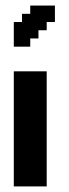

<svg xmlns="http://www.w3.org/2000/svg" viewBox="-20 -667 246 687"><path d="M58.8 -411.8H88.2V-382.4H58.8ZM58.8 -382.4H88.2V-352.9H58.8ZM58.8 -352.9H88.2V-323.5H58.8ZM58.8 -323.5H88.2V-294.1H58.8ZM58.8 -294.1H88.2V-264.7H58.8ZM29.4 -294.1H58.8V-264.7H29.4ZM29.4 -323.5H58.8V-294.1H29.4ZM29.4 -352.9H58.8V-323.5H29.4ZM29.4 -382.4H58.8V-352.9H29.4ZM29.4 -411.8H58.8V-382.4H29.4ZM29.4 -117.6H58.8V-88.2H29.4ZM29.4 -147.1H58.8V-117.6H29.4ZM29.4 -176.5H58.8V-147.1H29.4ZM29.4 -205.9H58.8V-176.5H29.4ZM58.8 -235.3H88.2V-205.9H58.8ZM58.8 -264.7H88.2V-235.3H58.8ZM29.4 -264.7H58.8V-235.3H29.4ZM29.4 -235.3H58.8V-205.9H29.4ZM29.4 -88.2H58.8V-58.8H29.4ZM29.4 -58.8H58.8V-29.4H29.4ZM29.4 -29.4H58.8V0H29.4ZM117.6 -411.8H147.1V-382.4H117.6ZM117.6 -382.4H147.1V-352.9H117.6ZM117.6 -352.9H147.1V-323.5H117.6ZM117.6 -323.5H147.1V-294.1H117.6ZM117.6 -294.1H147.1V-264.7H117.6ZM117.6 -264.7H147.1V-235.3H117.6ZM117.6 -235.3H147.1V-205.9H117.6ZM117.6 -205.9H147.1V-176.5H117.6ZM117.6 -176.5H147.1V-147.1H117.6ZM117.6 -147.1H147.1V-117.6H117.6ZM117.6 -117.6H147.1V-88.2H117.6ZM117.6 -88.2H147.1V-58.8H117.6ZM117.6 -58.8H147.1V-29.4H117.6ZM117.6 -29.4H147.1V0H117.6ZM88.2 -29.4H117.6V0H88.2ZM58.8 -29.4H88.2V0H58.8ZM58.8 -58.8H88.2V-29.4H58.8ZM88.2 -58.8H117.6V-29.4H88.2ZM88.2 -88.2H117.6V-58.8H88.2ZM58.8 -117.6H88.2V-88.2H58.8ZM58.8 -147.1H88.2V-117.6H58.8ZM58.8 -176.5H88.2V-147.1H58.8ZM88.2 -176.5H117.6V-147.1H88.2ZM88.2 -147.1H117.6V-117.6H88.2ZM88.2 -117.6H117.6V-88.2H88.2ZM58.8 -88.2H88.2V-58.8H58.8ZM88.2 -205.9H117.6V-176.5H88.2ZM88.2 -235.3H117.6V-205.9H88.2ZM88.2 -264.7H117.6V-235.3H88.2ZM58.8 -205.9H88.2V-176.5H58.8ZM88.2 -294.1H117.6V-264.7H88.2ZM88.2 -323.5H117.6V-294.1H88.2ZM88.2 -352.9H117.6V-323.5H88.2ZM88.2 -382.4H117.6V-352.9H88.2ZM88.2 -411.8H117.6V-382.4H88.2ZM29.4 -588.2H58.8V-558.8H29.4ZM29.4 -558.8H58.8V-529.4H29.4ZM29.4 -529.4H58.8V-500H29.4ZM58.8 -529.4H88.2V-500H58.8ZM58.8 -558.8H88.2V-529.4H58.8ZM58.8 -588.2H88.2V-558.8H58.8ZM58.8 -617.6H88.2V-588.2H58.8ZM88.2 -588.2H117.6V-558.8H88.2ZM88.2 -558.8H117.6V-529.4H88.2ZM88.2 -617.6H117.6V-588.2H88.2ZM88.2 -647.1H117.6V-617.6H88.2ZM117.6 -647.1H147.1V-617.6H117.6ZM147.1 -647.1H176.5V-617.6H147.1ZM147.1 -617.6H176.5V-588.2H147.1ZM117.6 -617.6H147.1V-588.2H117.6ZM117.6 -588.2H147.1V-558.8H117.6Z"/></svg>

Font: Jersey 20
Style: Regular
Weight: 400
Designer: Sarah Cadigan-Fried
Version: Version 1.000; ttfautohint (v1.8.4.7-5d5b)